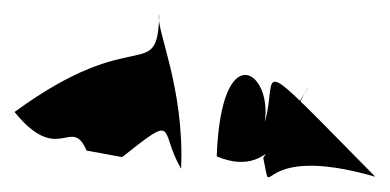

<svg xmlns="http://www.w3.org/2000/svg" viewBox="-41 -813 536 264"><path d="M127 -597C205 -659 177 -634 208 -581C213 -694 172 -775 178 -793C175 -696 147 -782 -21 -659C40 -584 57 -655 78 -606ZM321 -596C335 -527 305 -619 475 -570C297 -750 343 -712 323 -645C334 -715 263 -764 257 -598C342 -562 360 -663 384 -694Z"/></svg>

Font: Asimov Silicon
Style: Regular
Weight: 400
Designer: Google
Version: Version 2.000980; 2014